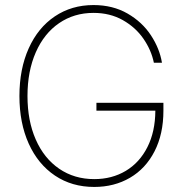

<svg xmlns="http://www.w3.org/2000/svg" viewBox="-20 -737 738 767"><path d="M353.5 -685.5Q275.9 -685.5 216.1 -644.5Q156.2 -603.5 123 -528.1Q89.8 -452.6 89.8 -353.5Q89.8 -254.9 122.8 -179.7Q155.8 -104.5 216.3 -63Q276.9 -21.5 356.4 -21.5Q427.2 -21.5 482.4 -54.4Q537.6 -87.4 568.8 -149.2Q600.1 -210.9 600.6 -294.9H365.2V-326.2H632.8V-294.9Q632.8 -201.7 597.4 -132.6Q562 -63.5 499.3 -26.9Q436.5 9.8 356.4 9.8Q267.1 9.8 199.5 -35.6Q131.8 -81.1 94.7 -163.3Q57.6 -245.6 57.6 -353.5Q57.6 -461.4 94.7 -543.9Q131.8 -626.5 199 -671.6Q266.1 -716.8 353.5 -716.8Q430.7 -716.8 489.5 -682.9Q548.3 -648.9 583 -595.9Q617.7 -543 627 -486.3H594.7Q584.5 -536.6 553 -582.3Q521.5 -627.9 470.5 -656.7Q419.4 -685.5 353.5 -685.5Z"/></svg>

Font: Pretendard GOV Thin
Style: Regular
Weight: 100
Designer: Base glyphs from Inter by Rasmus Andersson; Hangeul glyphs from Noto Sans CJK(Source Han Sans) by Jang Soo-young and Kan
Foundry: Kil Hyung-jin
Version: Version 1.309